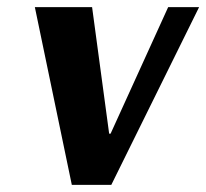

<svg xmlns="http://www.w3.org/2000/svg" viewBox="-20 -520 580 540"><path d="M182 0 78 -500H239L287 -144H291L453 -500H540L293 0Z"/></svg>

Font: Arsenal
Style: Bold Italic
Weight: 700
Italic angle: -9°
Designer: Andrij Shevchenko
Foundry: Stairsfor.com
Version: Version 1.000